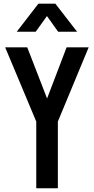

<svg xmlns="http://www.w3.org/2000/svg" viewBox="-20 -1002 500 1022"><path d="M173 0V-355L7.5 -750H125L248 -433H213.5L334.5 -750H452L288 -355V0ZM69 -833 184.5 -982.5H274.5L390.5 -833H289.5L230 -916.5L170 -833Z"/></svg>

Font: Mohave SemiBold
Style: Regular
Weight: 600
Designer: Gumpita Rahayu
Foundry: Tokotype
Version: Version 2.003